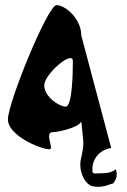

<svg xmlns="http://www.w3.org/2000/svg" viewBox="-20 -584 496 751"><path d="M11 -117C11 -53 140 0 174 0C193 0 152 -67 186 -67C205 -67 287 -84 298 -109L305 -41C310 0 294 35 294 58C294 100 315 137 341 144C383 154 412 134 422 134C437 115 440 102 433 78C416 93 390 94 368 94C358 94 344 97 342 89C336 41 369 1 415 -5L298 -445C298 -511 235 -564 201 -564C167 -564 11 -183 11 -117ZM153 -250C153 -294 265 -390 265 -345C265 -301 263 -167 237 -167C211 -167 153 -206 153 -250Z"/></svg>

Font: Ampere
Style: SCUltCnd
Weight: 400
Version: Version 1